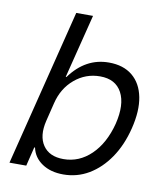

<svg xmlns="http://www.w3.org/2000/svg" viewBox="-80 -768 736 845"><g transform="rotate(10 287.5 -345.0)"><path d="M259.2 10Q202.5 10 164.2 -15.8Q125.8 -41.7 116.7 -85H113.3L92.5 0H17.5L192.5 -700H267.5L195.8 -415H199.2Q268.3 -510 372.5 -510Q437.5 -510 477.9 -476.7Q518.3 -443.3 530 -383.3Q541.7 -323.3 521.7 -242.5Q502.5 -165 463.8 -108.3Q425 -51.7 372.9 -20.8Q320.8 10 259.2 10ZM248.3 -56.7Q318.3 -56.7 371.7 -108.3Q425 -160 448.3 -250Q470 -339.2 442.1 -391.2Q414.2 -443.3 345 -443.3Q280.8 -443.3 231.3 -401.7Q181.7 -360 165 -290.8L145 -209.2Q128.3 -140 156.7 -98.3Q185 -56.7 248.3 -56.7Z"/></g></svg>

Font: Funnel Sans Light
Style: Italic
Weight: 300
Italic angle: -14.036°
Designer: NORD ID, Kristian Moeller
Foundry: Dicotype
Version: Version 1.000